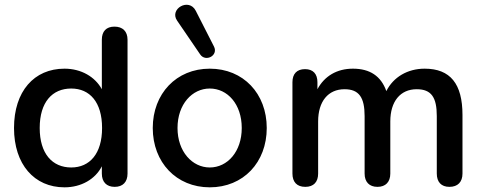

<svg xmlns="http://www.w3.org/2000/svg" viewBox="-20 -792 2066 822"><path d="M256 10C328 10 388 -25 416 -80V-49C416 -13 436 8 471 8C506 8 526 -13 526 -49V-622C526 -658 505 -678 470 -678C435 -678 416 -658 416 -622V-410C387 -463 328 -498 256 -498C126 -498 40 -401 40 -244C40 -88 127 10 256 10ZM285 -75C204 -75 150 -134 150 -244C150 -355 204 -413 285 -413C364 -413 417 -355 417 -244C417 -134 364 -75 285 -75Z M878 10C1022 10 1122 -97 1122 -244C1122 -391 1022 -498 878 -498C735 -498 634 -391 634 -244C634 -97 735 10 878 10ZM878 -75C803 -75 740 -143 740 -244C740 -346 803 -413 878 -413C954 -413 1015 -346 1015 -244C1015 -143 954 -75 878 -75ZM738 -704 837 -559C860 -525 916 -554 896 -593L818 -746C789 -803 704 -754 738 -704Z M1287 8C1323 8 1342 -13 1342 -49V-272C1342 -358 1385 -410 1455 -410C1517 -410 1541 -375 1541 -295V-49C1541 -13 1561 8 1596 8C1631 8 1651 -13 1651 -49V-272C1651 -358 1694 -410 1764 -410C1827 -410 1850 -375 1850 -295V-49C1850 -13 1869 8 1904 8C1940 8 1960 -13 1960 -49V-300C1960 -433 1908 -498 1798 -498C1725 -498 1664 -462 1634 -402C1611 -467 1563 -498 1491 -498C1422 -498 1369 -466 1339 -410V-440C1339 -476 1320 -496 1286 -496C1251 -496 1232 -476 1232 -440V-49C1232 -13 1251 8 1287 8Z"/></svg>

Font: SN Pro Medium
Style: Regular
Weight: 500
Designer: Tobias Whetton
Foundry: Supernotes
Version: Version 1.003;Glyphs 3.3 (3324)